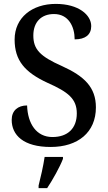

<svg xmlns="http://www.w3.org/2000/svg" viewBox="-20 -744 554 985"><path d="M240 10C380 10 472 -65 472 -193C472 -296 413 -353 298 -405C185 -455 151 -491 151 -562C151 -630 191 -672 257 -672C332 -672 363 -607 363 -542C418 -542 448 -566 448 -610C448 -667 384 -724 266 -724C145 -724 55 -654 55 -541C55 -434 107 -373 224 -319C330 -272 374 -237 374 -162C374 -86 328 -41 249 -41C167 -41 122 -109 119 -203C72 -203 40 -177 40 -129C40 -51 100 10 240 10ZM178 208V221H222C250 179 287 113 303 71V61H209C202 108 189 165 178 208Z"/></svg>

Font: Noto Serif SemiCondensed Medium
Style: Regular
Weight: 500
Width: 4
Designer: Monotype Design Team
Foundry: Monotype Imaging Inc.
Version: Version 2.014